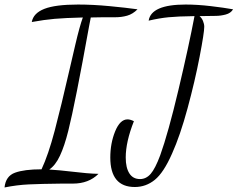

<svg xmlns="http://www.w3.org/2000/svg" viewBox="-58 -738 1047 846"><path d="M125 8Q155 -56 183 -162Q211 -268 249 -434Q254 -456 273.5 -539.5Q293 -623 307 -661Q228 -659 182.5 -655Q137 -651 82 -641Q89 -680 137.5 -699Q186 -718 286 -718Q351 -718 424.5 -711Q498 -704 548 -697Q527 -676 502.5 -669Q478 -662 451 -662Q373 -662 342 -661L335 -625Q273 -281 243 -162Q226 -94 206 -51.5Q186 -9 159 9Q206 12 256 18Q329 27 376 28Q333 71 263 71H214Q122 72 69 74.5Q16 77 -38 88Q-33 38 8 23Q49 8 125 8ZM428 -44Q428 -107 449.5 -159.5Q471 -212 504 -212Q516 -212 532 -204Q496 -113 496 -44Q496 1 512 26Q528 51 559 51Q586 51 606 28Q626 5 648 -54Q683 -151 728.5 -343Q774 -535 799 -667Q725 -666 684.5 -662Q644 -658 597 -647Q608 -718 760 -718Q812 -718 871 -711Q930 -704 969 -697Q959 -680 936.5 -674Q914 -668 892 -668L821 -667Q831 -659 836.5 -645.5Q842 -632 842 -620Q842 -594 821.5 -487.5Q801 -381 768.5 -261Q736 -141 700 -61Q663 23 624 54.5Q585 86 536 86Q428 86 428 -44Z"/></svg>

Font: Dancing Script
Style: Regular
Weight: 400
Designer: Pablo Impallari
Foundry: Pablo Impallari
Version: Version 2.000